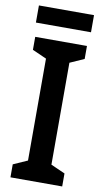

<svg xmlns="http://www.w3.org/2000/svg" viewBox="-96 -983 516 961"><g transform="rotate(10 161.5 -502.0)"><path d="M301 -938H21V-851H301ZM293 -66V-132L221 -164V-682L293 -714V-780H30V-714L102 -682V-164L30 -132V-66Z"/></g></svg>

Font: Noto Sans Malayalam UI Condensed SemiBold
Style: Regular
Weight: 600
Width: 3
Designer: Jelle Bosma - Monotype Design Team
Foundry: Monotype Imaging Inc.
Version: Version 2.104